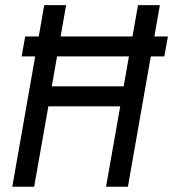

<svg xmlns="http://www.w3.org/2000/svg" viewBox="-20 -713 661 733"><path d="M62.5 -497.6 76.2 -573.7H127.9L148.9 -693.4H232.4L211.4 -573.7H485.8L506.8 -693.4H590.3L569.3 -573.7H621.1L607.4 -497.6H555.7L468.3 0H384.8L439 -307.1H164.6L110.4 0H26.9L114.3 -497.6ZM177.7 -383.3H452.1L472.2 -497.6H197.8Z"/></svg>

Font: CaskaydiaCove NFP SemiLight
Style: Italic
Weight: 350
Italic angle: -10°
Designer: Aaron Bell
Foundry: Saja Typeworks
Version: Version 2111.001; VTT 6.35;Nerd Fonts 3.1.1